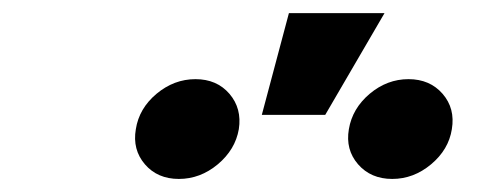

<svg xmlns="http://www.w3.org/2000/svg" viewBox="-20 -879 763 294"><path d="M580.6 -605Q547.9 -605 528.3 -627.4Q508.8 -649.9 514.2 -681.2Q519.5 -712.9 546.1 -735.4Q572.8 -757.8 605.5 -757.8Q638.2 -757.8 657.7 -735.4Q677.2 -712.9 671.9 -681.2Q667 -649.9 640.1 -627.4Q613.3 -605 580.6 -605ZM253.9 -605Q221.2 -605 201.9 -627.4Q182.6 -649.9 188 -681.2Q192.9 -712.9 219.7 -735.4Q246.6 -757.8 279.3 -757.8Q312 -757.8 331.3 -735.4Q350.6 -712.9 345.7 -681.2Q340.3 -649.9 313.5 -627.4Q286.6 -605 253.9 -605ZM380.9 -703.1 422.4 -858.9H568.8L478 -703.1Z"/></svg>

Font: Inter 20pt ExtraBold
Style: Italic
Weight: 800
Italic angle: -9.3988°
Version: Version 4.001;git-66647c0bb